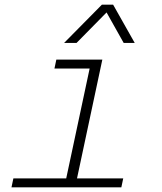

<svg xmlns="http://www.w3.org/2000/svg" viewBox="-20 -798 690 818"><path d="M254 0 370 -544H416L300 0ZM29 0 37 -38H505L497 0ZM212 -506 220 -544H393L385 -506ZM253 -615 414 -778H462L554 -615H507L434 -745L306 -615Z"/></svg>

Font: Azeret Mono Thin Thin
Style: Italic
Weight: 250
Italic angle: -12°
Version: Version 1.002